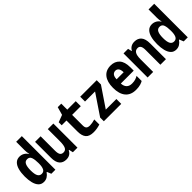

<svg xmlns="http://www.w3.org/2000/svg" viewBox="212 -1914 3077 3077"><g transform="rotate(-45 1750.0 -375.5)"><path d="M189 10Q132 10 97 -26.5Q62 -63 46 -126.5Q30 -190 30 -270Q30 -355 47.5 -419.5Q65 -484 101.5 -520Q138 -556 195 -556Q238 -556 275 -535Q312 -514 334 -476H338Q332 -500 329.5 -527.5Q327 -555 327 -577V-761H455V0H363L334 -71H327Q300 -32 266 -11Q232 10 189 10ZM254 -107Q301 -107 320 -146Q339 -185 339 -253V-270Q339 -346 322.5 -393Q306 -440 254 -440Q206 -440 186 -397Q166 -354 166 -273Q166 -185 188 -146Q210 -107 254 -107Z M696 10Q622 10 581 -37.5Q540 -85 540 -186V-546H666V-221Q666 -159 684 -131Q702 -103 744 -103Q790 -103 809.5 -143.5Q829 -184 829 -271V-546H955V0H851L835 -70H827Q789 10 696 10Z M1316 10Q1219 10 1178.5 -38Q1138 -86 1138 -182V-432H1030V-500L1152 -546L1190 -682H1270V-546H1462V-432H1266V-192Q1266 -145 1286 -127Q1306 -109 1349 -109Q1372 -109 1401.5 -114Q1431 -119 1465 -129V-14Q1430 -3 1392 3.5Q1354 10 1316 10Z M1553 0V-84L1791 -437H1563V-546H1937V-450L1707 -110H1947V0Z M2276 10Q2158 10 2096.5 -63.5Q2035 -137 2035 -274Q2035 -409 2093.5 -482.5Q2152 -556 2260 -556Q2354 -556 2409.5 -496Q2465 -436 2465 -311V-235H2173Q2176 -173 2208.5 -140Q2241 -107 2302 -107Q2351 -107 2385 -119Q2419 -131 2438 -144V-28Q2418 -15 2378 -2.5Q2338 10 2276 10ZM2333 -331Q2332 -390 2311 -416.5Q2290 -443 2257 -443Q2220 -443 2197.5 -416.5Q2175 -390 2173 -331Z M2545 0V-546H2648L2664 -480H2669Q2688 -517 2721 -537Q2754 -557 2801 -557Q2877 -557 2918.5 -508.5Q2960 -460 2960 -356V0H2834V-337Q2834 -395 2816.5 -421.5Q2799 -448 2764 -448Q2717 -448 2694 -409.5Q2671 -371 2671 -289V0Z M3189 10Q3132 10 3097 -26.5Q3062 -63 3046 -126.5Q3030 -190 3030 -270Q3030 -355 3047.5 -419.5Q3065 -484 3101.5 -520Q3138 -556 3195 -556Q3238 -556 3275 -535Q3312 -514 3334 -476H3338Q3332 -500 3329.5 -527.5Q3327 -555 3327 -577V-761H3455V0H3363L3334 -71H3327Q3300 -32 3266 -11Q3232 10 3189 10ZM3254 -107Q3301 -107 3320 -146Q3339 -185 3339 -253V-270Q3339 -346 3322.5 -393Q3306 -440 3254 -440Q3206 -440 3186 -397Q3166 -354 3166 -273Q3166 -185 3188 -146Q3210 -107 3254 -107Z"/></g></svg>

Font: Noto Sans Mono ExtraCondensed
Style: Bold
Weight: 700
Width: 2
Designer: Monotype Design Team
Foundry: Monotype Imaging Inc.
Version: Version 2.014